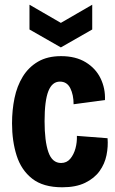

<svg xmlns="http://www.w3.org/2000/svg" viewBox="-20 -781 488 814"><path d="M244 13Q163 13 116.5 -23.5Q70 -60 50.5 -121.5Q31 -183 31 -258Q31 -314 41.5 -365Q52 -416 76.5 -456Q101 -496 141 -519.5Q181 -543 239 -543Q301 -543 343.5 -517Q386 -491 406.5 -448.5Q427 -406 425 -357L292 -339Q292 -379 278 -407Q264 -435 234 -435Q201 -435 185 -394.5Q169 -354 169 -267Q169 -183 185 -136.5Q201 -90 239 -90Q263 -90 278 -108Q293 -126 300 -152Q307 -178 306 -205L436 -195Q439 -160 431.5 -123Q424 -86 402 -55.5Q380 -25 341 -6Q302 13 244 13ZM105 -761 238 -684 371 -761V-656L238 -580L105 -656Z"/></svg>

Font: Bricolage Grotesque 10pt Condensed Bricolage Grotesque 10pt Condensed Regular
Style: Bold
Weight: 700
Width: 3
Designer: Mathieu Triay
Foundry: Atelier Triay
Version: Version 1.000; ttfautohint (v1.8.4.7-5d5b);gftools[0.9.32]